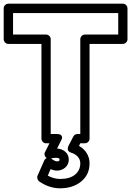

<svg xmlns="http://www.w3.org/2000/svg" viewBox="-58 -746 706 1033"><path d="M-38.1 -535.2V-701.2Q-38.1 -711.9 -30.3 -719Q-22.5 -726.1 -13.2 -726.1H603Q613.8 -726.1 620.8 -718.3Q627.9 -710.4 627.9 -701.2V-535.2Q627.9 -524.4 620.1 -517.1Q612.3 -509.8 603 -509.8H423.8V0Q423.8 10.7 416 17.8Q408.2 24.9 398.9 24.9H374L367.2 39.1Q394 54.2 408.9 78.6Q423.8 103 423.8 132.8Q423.8 193.8 378.9 230.5Q334 267.1 265.1 267.1Q206.5 267.1 152.8 230Q146 225.1 143.3 215.3Q140.6 205.6 144 199.2L180.2 117.2Q185.5 106.9 193.8 104Q183.6 98.1 181.9 87.4Q180.2 76.7 185.1 70.8L208 24.9H189.9Q179.2 24.9 172.1 17.1Q165 9.3 165 0V-509.8H-13.2Q-23.9 -509.8 -31 -517.8Q-38.1 -525.9 -38.1 -535.2ZM12.2 -560.1H189.9Q199.2 -560.1 207 -553Q214.8 -545.9 214.8 -535.2V-24.9H248Q267.6 -24.9 272.9 -15.9Q278.3 -6.8 274.4 2L270 11.2L249 53.2Q275.4 54.7 293.7 70.8Q312 86.9 312 112.8Q312 138.7 293.2 155.3Q274.4 171.9 248 171.9Q233.4 171.9 213.9 164.1L199.2 199.2Q233.4 216.8 265.1 216.8Q317.4 216.8 345.7 193.6Q374 170.4 374 132.8Q374 113.3 361.1 97.9Q348.1 82.5 324.2 75.2Q315.4 72.3 310.8 67.1Q306.2 62 306.4 56.2Q306.6 50.3 307.6 46.4Q308.6 42.5 310.1 39.1L336.9 -12.2Q344.2 -24.9 358.9 -24.9H374V-535.2Q374 -544.4 381.1 -552.2Q388.2 -560.1 398.9 -560.1H578.1V-675.8H12.2ZM216.8 106Q223.1 112.3 232.7 117.2Q242.2 122.1 248 122.1Q254.9 122.1 258.1 120.6Q261.2 119.1 261.7 117.7Q262.2 116.2 262.2 112.8Q262.2 109.9 261.7 108.4Q261.2 106.9 256.6 105Q252 103 243.2 103Q231.4 103 216.8 106Z"/></svg>

Font: Trueno ExtraBold Outline
Style: Regular
Weight: 800
Width: 6
Designer: Julieta Ulanovsky
Foundry: Julieta Ulanovsky
Version: Version 3.001b | FøM Fix